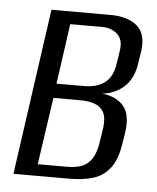

<svg xmlns="http://www.w3.org/2000/svg" viewBox="-43 -532 466 570"><g transform="rotate(5 190.5 -247.5)"><path d="M17.8 0 87.8 -495H263.5Q315.3 -495 343.3 -471.3Q371.3 -447.5 363.8 -394.7L358.1 -358.4Q351.4 -310.7 321.2 -285.6Q291 -260.4 246.6 -259V-260.5Q292.4 -260.5 319.1 -235.2Q345.8 -209.8 337.8 -153L333 -122.2Q326 -71.6 306.1 -45.2Q286.3 -18.7 255.7 -9.4Q225.1 0 184.5 0ZM87.2 -34.7H174.9Q199.4 -34.7 217.8 -41.4Q236.2 -48.1 248.4 -66.6Q260.7 -85 265.5 -121.1L271.4 -159.6Q275.2 -190 266.3 -206.1Q257.4 -222.2 239.3 -228.5Q221.2 -234.9 197.6 -234.9H116.4ZM121.8 -277.8H202.3Q243.4 -277.8 266.5 -296.1Q289.5 -314.4 294.7 -353L301 -394.8Q305.1 -425.1 287.5 -441.2Q269.9 -457.3 241.8 -457.3H147.1Z"/></g></svg>

Font: Alumni Sans SC Thin
Style: Italic
Weight: 100
Italic angle: -8°
Designer: Robert E. Leuschke
Foundry: Robert E. Leuschke
Version: Version 1.016